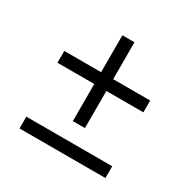

<svg xmlns="http://www.w3.org/2000/svg" viewBox="-129 -678 799 803"><g transform="rotate(30 270.5 -276.0)"><path d="M299 -317.3V-138.1H240.6V-317.3H62.9V-374.3H240.6V-552.5H299V-374.3H477.7V-317.3ZM477.7 0H62.9V-56.9H477.7Z"/></g></svg>

Font: Shan Wanhai
Style: Regular
Weight: 400
Designer: Khon Soe Zaw Thu
Foundry: Shan Unicode
Version: Version 1.00 June 3, 2017, initial release